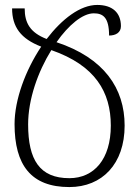

<svg xmlns="http://www.w3.org/2000/svg" viewBox="-20 -748 568 778"><path d="M485 -239C485 -390 402 -513 209 -577C258 -647 315 -694 360 -694C397 -694 422 -678 422 -604C449 -604 470 -616 470 -642C470 -697 435 -728 374 -728C305 -728 231 -671 169 -590C102 -616 80 -655 80 -714H29C29 -639 64 -591 147 -559C83 -463 39 -344 39 -245C39 -79 106 10 261 10C394 10 485 -84 485 -239ZM94 -244C94 -346 134 -458 188 -545C366 -483 429 -375 429 -239C429 -103 361 -26 261 -26C141 -26 94 -100 94 -244Z"/></svg>

Font: Noto Serif Armenian Condensed Light
Style: Regular
Weight: 300
Width: 3
Designer: Monotype Design Team
Foundry: Monotype Imaging Inc.
Version: Version 2.008